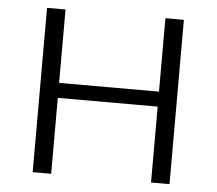

<svg xmlns="http://www.w3.org/2000/svg" viewBox="-49 -712 864 766"><g transform="rotate(5 383.0 -329.0)"><path d="M583 -304H183V0H109V-658H183V-364H583V-658H657V0H583Z"/></g></svg>

Font: QiushuiShotai Bright
Style: Regular
Weight: 400
Designer: Christian Thalmann (Catharsis Fonts)
Version: Version 1.250;